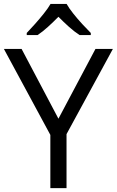

<svg xmlns="http://www.w3.org/2000/svg" viewBox="-20 -965 599 985"><path d="M279.8 -356 469.7 -713.9H559.1L321.3 -276.9V0H238.3V-272.9L0 -713.9H90.8ZM321.8 -944.8Q334 -922.9 356 -895.3Q377.9 -867.7 402.3 -841.3Q426.8 -814.9 445.8 -795.9V-785.2H388.2Q361.8 -802.2 334 -827.1Q306.2 -852.1 279.8 -878.9Q253.4 -852.1 226.3 -827.4Q199.2 -802.7 172.9 -785.2H117.2V-795.9Q135.7 -815.4 159.4 -841.8Q183.1 -868.2 204.8 -895.5Q226.6 -922.9 239.3 -944.8Z"/></svg>

Font: Open Sans
Style: Regular
Weight: 400
Designer: Monotype Design Team
Foundry: Monotype Imaging Inc.
Version: Version 3.000; ttfautohint (v1.8.4)